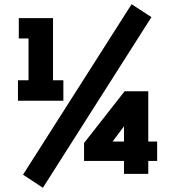

<svg xmlns="http://www.w3.org/2000/svg" viewBox="-20 -823 829 909"><path d="M183 66 89 4 603 -803 697 -742ZM65 -346V-443H115V-641H69V-737H231V-443H280V-346ZM567 0V-61H378V-146L570 -391H682V-153H724V-61H682V0ZM513 -153H567V-225Z"/></svg>

Font: Tomorrow
Style: Bold
Weight: 700
Designer: Tony de Marco, Monica Rizzolli
Foundry: Just in Type
Version: Version 2.002